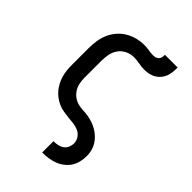

<svg xmlns="http://www.w3.org/2000/svg" viewBox="-231 -657 962 962"><g transform="rotate(45 250.0 -175.5)"><path d="M259 215V135H260Q275 135 289.5 132Q304 129 316 120.5Q328 112 334 98Q340 84 340 70Q340 51 329 35Q318 19 301 11.5Q284 4 265.5 2Q247 0 228.5 -2Q210 -4 191.5 -7Q173 -10 156 -17.5Q139 -25 124 -36Q109 -47 97 -61.5Q85 -76 76.5 -92.5Q68 -109 63 -126.5Q58 -144 56 -162.5Q54 -181 54 -200V-320Q54 -346 58 -372.5Q62 -399 72.5 -423Q83 -447 100.5 -467.5Q118 -488 141 -501.5Q164 -515 189.5 -521.5Q215 -528 242 -528Q259 -528 275 -525Q291 -522 308 -522Q317 -522 325 -524.5Q333 -527 339 -533.5Q345 -540 346.5 -548.5Q348 -557 348 -566H438Q438 -550 436.5 -534Q435 -518 429.5 -503Q424 -488 413.5 -475.5Q403 -463 389.5 -455Q376 -447 360.5 -443.5Q345 -440 329 -440Q308 -440 287.5 -444Q267 -448 246 -448Q223 -448 201.5 -437.5Q180 -427 166.5 -408Q153 -389 148.5 -366Q144 -343 144 -320V-200Q144 -182 147.5 -163.5Q151 -145 160.5 -129Q170 -113 185 -101.5Q200 -90 217.5 -85Q235 -80 253.5 -79.5Q272 -79 290 -76Q308 -73 325.5 -67Q343 -61 359 -51.5Q375 -42 388.5 -29Q402 -16 411.5 -0.5Q421 15 425.5 33Q430 51 430 70Q430 91 425 112Q420 133 408.5 150.5Q397 168 380 181Q363 194 343 201.5Q323 209 302 212Q281 215 260 215Z"/></g></svg>

Font: Iosevka Bendy Medium
Style: Regular
Weight: 500
Monospace: yes
Designer: Belleve Invis
Foundry: Belleve Invis
Version: Version 30.1.2